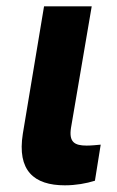

<svg xmlns="http://www.w3.org/2000/svg" viewBox="-20 -565 362 592"><path d="M115.8 -545.5 50.4 -152.7C32.3 -39.1 84.5 6.4 180 6.4C213.4 6.4 246.1 0.7 272.7 -7.8L290.5 -119C278.4 -117.9 261.7 -116.1 247.2 -116.1C209.5 -116.1 192.1 -127.1 198.9 -170.8L262.8 -545.5Z"/></svg>

Font: Margiela Sans
Style: Bold Italic
Weight: 700
Italic angle: -9.39999°
Designer: Stefan Endress, Andreas Faust
Version: Version 1.100;FEAKit 1.0